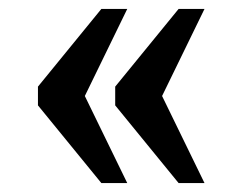

<svg xmlns="http://www.w3.org/2000/svg" viewBox="-20 -485 542 430"><path d="M380 -75 238 -249V-291L380 -465H438L343 -270L438 -75ZM207 -75 65 -249V-291L207 -465H265L170 -270L265 -75Z"/></svg>

Font: Noto Serif SemiCondensed SemiBold
Style: Regular
Weight: 600
Width: 4
Designer: Monotype Design Team
Foundry: Monotype Imaging Inc.
Version: Version 2.013; ttfautohint (v1.8.4.7-5d5b)